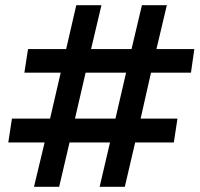

<svg xmlns="http://www.w3.org/2000/svg" viewBox="-20 -720 769 740"><path d="M111 0 152 -171H12L26 -263H173L214 -440H74L88 -531H235L274 -700H371L331 -531H487L527 -700H623L583 -531H729L716 -440H562L522 -263H664L650 -171H501L461 0H364L404 -171H248L208 0ZM269 -263H425L466 -440H310Z"/></svg>

Font: MuseoModerno Thin Medium
Style: Italic
Weight: 500
Italic angle: -9°
Version: Version 1.003